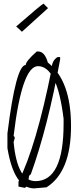

<svg xmlns="http://www.w3.org/2000/svg" viewBox="-20 -1040 435 1060"><path d="M183.1 -755.9H189.9Q227.1 -755.9 244.1 -694.8Q372.1 -595.2 372.1 -344.2Q372.1 -90.8 236.8 -5.9L168.9 0Q58.1 0 21 -222.2V-303.2Q67.9 -681.2 122.1 -681.2Q122.1 -702.1 183.1 -755.9ZM55.2 -290 61 -283.2V-275.9L55.2 -255.9Q75.2 -40 175.8 -40Q331.1 -40 331.1 -356.9V-383.8Q295.9 -674.8 189.9 -674.8Q101.1 -674.8 55.2 -290ZM297.9 -725.1H312V-711.9Q244.1 -337.9 149.9 -77.1Q135.7 -77.1 135.7 -16.1L117.2 -2.9L82 -9.8V-37.1Q180.2 -232.9 265.1 -658.2Q265.1 -705.1 297.9 -725.1ZM101.1 -864.7 69.3 -894Q209 -1015.1 220.2 -1020L245.1 -995.1Z"/></svg>

Font: Loved by the King
Style: Regular
Weight: 400
Designer: Kimberly Geswein
Foundry: Kimberly Geswein
Version: Version 1.002 2006